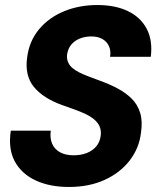

<svg xmlns="http://www.w3.org/2000/svg" viewBox="-20 -732 622 764"><path d="M254 12Q178 12 122 -14Q66 -40 39 -89.5Q12 -139 23 -212H182Q178 -182 187.5 -160Q197 -138 219 -126Q241 -114 273 -114Q302 -114 325 -123Q348 -132 363 -149.5Q378 -167 381 -194Q383 -214 376 -229.5Q369 -245 354.5 -257Q340 -269 320 -278.5Q300 -288 276 -296.5Q252 -305 227 -314Q152 -341 115 -386Q78 -431 88 -503Q96 -568 135 -615Q174 -662 234.5 -687Q295 -712 367 -712Q439 -712 489.5 -687.5Q540 -663 564 -617Q588 -571 580 -506H418Q422 -530 413.5 -548.5Q405 -567 387 -577Q369 -587 343 -587Q319 -587 298.5 -579Q278 -571 264.5 -555.5Q251 -540 247 -516Q245 -499 250.5 -485.5Q256 -472 267.5 -462Q279 -452 296 -443.5Q313 -435 334.5 -427Q356 -419 380 -410Q416 -397 448 -380Q480 -363 503.5 -340Q527 -317 537.5 -283.5Q548 -250 541 -204Q534 -143 496.5 -94Q459 -45 397 -16.5Q335 12 254 12Z"/></svg>

Font: DM Sans 36pt Black
Style: Italic
Weight: 900
Italic angle: -10°
Designer: Colophon Foundry, Jonny Pinhorn
Foundry: Colophon Foundry
Version: Version 4.004;gftools[0.9.30]